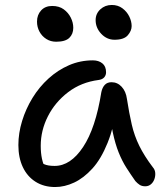

<svg xmlns="http://www.w3.org/2000/svg" viewBox="-20 -743 662 773"><path d="M202 10Q157 10 123.5 -11Q90 -32 72 -70Q54 -108 54 -159Q54 -207 69 -256Q84 -305 111 -349Q138 -393 175.5 -427Q213 -461 258 -480.5Q303 -500 354 -500Q377 -500 392 -488Q407 -476 407 -452Q407 -440 399.5 -431.5Q392 -423 377 -421Q307 -412 254.5 -372Q202 -332 173 -275Q144 -218 144 -156Q144 -127 149 -103.5Q154 -80 171 -43L119 -112Q142 -89 157.5 -82Q173 -75 200 -75Q264 -75 314.5 -151Q365 -227 388 -372Q392 -391 402 -401.5Q412 -412 429 -412Q453 -412 470 -393.5Q487 -375 491 -345Q500 -287 510.5 -241.5Q521 -196 541 -155.5Q561 -115 595 -70Q604 -60 605 -47Q606 -34 601.5 -21.5Q597 -9 587.5 -1Q578 7 565 7Q551 7 542 1Q533 -5 525 -14Q506 -41 489 -67.5Q472 -94 458 -128.5Q444 -163 434 -210.5Q424 -258 420 -323L453 -324Q439 -232 413 -167.5Q387 -103 352 -64.5Q317 -26 278.5 -8Q240 10 202 10ZM441 -583Q410 -583 387.5 -607Q365 -631 365 -662Q365 -688 384 -705.5Q403 -723 430 -723Q455 -723 473 -709.5Q491 -696 500.5 -676.5Q510 -657 510 -638Q510 -619 494.5 -601Q479 -583 441 -583ZM206 -575Q184 -575 166.5 -586Q149 -597 139 -615.5Q129 -634 129 -656Q129 -683 145.5 -701Q162 -719 190 -719Q218 -719 236.5 -705.5Q255 -692 265 -672Q275 -652 275 -631Q275 -606 259 -590.5Q243 -575 206 -575Z"/></svg>

Font: Shantell Sans
Style: Regular
Weight: 400
Designer: Stephen Nixon, Anya Danilova, Shantell Martin
Foundry: Arrow Type
Version: Version 1.008;[ac192a2d6]